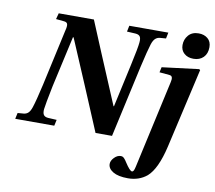

<svg xmlns="http://www.w3.org/2000/svg" viewBox="-98 -835 1336 1192"><g transform="rotate(10 570.0 -239.0)"><path d="M655.8 173.8Q655.8 153.3 675 133.5Q694.3 113.8 715.8 113.8Q722.7 113.8 728 116.2Q733.4 118.7 739.3 125.5Q745.1 132.3 746.8 134.8Q748.5 137.2 754.9 147Q786.6 195.8 799.8 195.8Q806.2 195.8 810.3 188.7Q814.5 181.6 818.8 162.1L940.9 -391.1Q945.8 -411.1 942.6 -421.9Q939.5 -432.6 925.8 -434.1L861.8 -439.9L869.1 -473.1L1101.1 -502L1107.9 -497.1L993.2 4.9Q959.5 150.4 901.9 201.2Q852.5 242.2 782.2 242.2Q721.2 242.2 688.5 222.7Q655.8 203.1 655.8 173.8ZM973.1 -631.8Q973.1 -667.5 995.8 -693.8Q1018.6 -720.2 1060.1 -720.2Q1094.7 -720.2 1117.4 -701.2Q1140.1 -682.1 1140.1 -647Q1140.1 -606 1116.5 -582.5Q1092.8 -559.1 1054.2 -559.1Q1018.1 -559.1 995.6 -578.9Q973.1 -598.6 973.1 -631.8ZM29.8 0 38.1 -38.1 75.2 -41Q93.3 -42.5 105 -54Q116.7 -65.4 125 -90.8Q139.6 -134.8 163.1 -238.8L241.2 -594.2Q248.5 -621.1 245.1 -634.3Q241.7 -647.5 222.2 -648.9L171.9 -653.8L182.1 -691.9H403.8Q459 -557.6 617.2 -183.1H620.1L679.2 -453.1Q704.6 -568.8 707 -601.1Q709.5 -626.5 701.9 -637.9Q694.3 -649.4 672.9 -650.9L619.1 -653.8L627 -691.9H873L865.2 -653.8L828.1 -650.9Q810.1 -649.4 798.1 -637.9Q786.1 -626.5 777.8 -601.1Q765.1 -562 740.2 -453.1L640.1 0H536.1Q418.9 -280.3 298.8 -561H294.9L223.1 -238.8Q199.2 -121.1 195.8 -90.8Q193.4 -65.9 201.4 -54.2Q209.5 -42.5 230 -41L284.2 -38.1L275.9 0Z"/></g></svg>

Font: Linguistics Pro
Style: Bold Italic
Weight: 700
Italic angle: -12°
Designer: Stefan Peev, Context Ltd
Foundry: Stefan Peev, Context Ltd
Version: Version 001.000